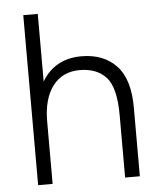

<svg xmlns="http://www.w3.org/2000/svg" viewBox="-52 -772 680 818"><g transform="rotate(-5 287.5 -363.5)"><path d="M78 -727H140V0H78ZM450 -266H513V0H450ZM297 -473Q223 -473 181.5 -418.5Q140 -364 140 -267H102Q102 -350 126 -409Q150 -468 196.5 -499.5Q243 -531 309 -531Q404 -531 459 -472.5Q514 -414 513 -290V-266H450Q450 -385 410 -429Q370 -473 297 -473Z"/></g></svg>

Font: 寒蝉端黑体 Light
Style: Regular
Weight: 300
Designer: ChillDuanSans {Warren2060}; 
Source Han Sans {Ryoko NISHIZUKA 西塚涼子 (kana, bopomofo & ideographs); Paul D. Hunt (Latin, G
Foundry: ChillType&Adobe
Version: Version 1.300;Glyphs 3.3 (3306)